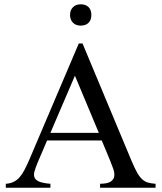

<svg xmlns="http://www.w3.org/2000/svg" viewBox="-20 -882 759 902"><path d="M450.2 0V-18.6Q484.9 -19 499.5 -28.6Q514.2 -38.1 516.6 -53.2Q519 -68.4 512.5 -87.6Q505.9 -106.9 497.6 -127L458 -222.2H201.2L156.2 -116.7Q147 -94.2 142.1 -77.1Q137.2 -60.1 142.3 -47.9Q147.5 -35.6 164.8 -28.6Q182.1 -21.5 216.8 -18.6V0H7.3V-18.6Q28.3 -20 43.9 -27.6Q59.6 -35.2 72 -49.3Q84.5 -63.5 95.2 -84.2Q106 -105 117.7 -131.8L350.1 -677.7H367.7L597.7 -127Q612.3 -92.3 624 -71.5Q635.7 -50.8 648.2 -39.6Q660.6 -28.3 675.5 -24.2Q690.4 -20 710.9 -18.6V0ZM332 -526.4 216.8 -257.8H444.3ZM409.2 -812Q409.2 -788.1 396 -774.9Q382.8 -761.7 358.9 -761.7Q336.4 -761.7 322.8 -775.4Q309.1 -789.1 309.1 -812Q309.1 -834.5 322.8 -848.1Q336.4 -861.8 358.9 -861.8Q382.8 -861.8 396 -848.6Q409.2 -835.4 409.2 -812Z"/></svg>

Font: Doulos SIL Am
Style: Regular
Weight: 400
Designer: Walt Agee, Victor Gaultney, Peter Martin, Debbi Hosken, Becca Hirsbrunner
Foundry: SIL International
Version: Version 5.000